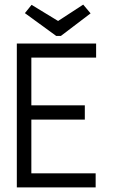

<svg xmlns="http://www.w3.org/2000/svg" viewBox="-20 -813 490 833"><path d="M53 0V-624H397V-563H116V-356H348V-294H116V-61H395V0ZM341 -793 373 -755 244 -657H224L88 -756L117 -792L232 -722Z"/></svg>

Font: Inconsolata SemiCondensed
Style: Regular
Weight: 400
Width: 4
Monospace: yes
Designer: Raph Levien, Cyreal, Brenton Simpson
Foundry: Raph Levien, Cyreal, Google
Version: Version 3.000; ttfautohint (v1.8.2.53-6de2)